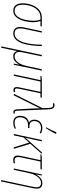

<svg xmlns="http://www.w3.org/2000/svg" viewBox="1248 -2087 1079 3615"><g transform="rotate(90 1787.5 -279.5)"><path d="M398 -366Q398 -402 391.5 -438.5Q385 -475 376 -502H473L479 -527H310Q221 -527 161.5 -473Q102 -419 72 -336Q42 -253 42 -167Q42 -84 77 -37Q112 10 181 10Q257 10 304.5 -48Q352 -106 375 -193Q398 -280 398 -366ZM69 -168Q69 -252 96.5 -328.5Q124 -405 177.5 -453.5Q231 -502 310 -502H349Q371 -444 371 -368Q371 -288 351.5 -206.5Q332 -125 290.5 -70Q249 -15 183 -15Q69 -15 69 -168Z M847 -527H822Q821 -446 812 -357Q803 -268 779.5 -190Q756 -112 715 -63.5Q674 -15 610 -15Q515 -15 515 -117Q515 -160 529 -224L594 -527H568L503 -223Q496 -192 492 -165Q488 -138 488 -115Q488 -55 520 -22.5Q552 10 607 10Q680 10 726.5 -40Q773 -90 799 -171Q825 -252 835.5 -345.5Q846 -439 847 -527Z M879 236 919 49Q926 16 931 -11Q936 -38 940 -62H942Q950 -34 972 -12Q994 10 1039 10Q1097 10 1135 -24Q1173 -58 1195 -102H1197L1177 0H1199L1310 -527H1284L1225 -252Q1200 -134 1152 -74.5Q1104 -15 1043 -15Q1001 -15 979.5 -40Q958 -65 958 -103Q958 -130 970 -187L1041 -527H1015L853 236Z M1714 0V-24Q1699 -19 1681 -19Q1645 -19 1645 -58Q1645 -74 1653 -110L1736 -502H1815L1820 -527H1471L1412 -520L1408 -502H1489L1381 0H1407L1515 -502H1710L1627 -110Q1623 -93 1621 -79.5Q1619 -66 1619 -55Q1619 7 1677 7Q1698 7 1714 0Z M2118 4V-20Q2107 -16 2094 -16Q2066 -16 2064 -71L2038 -667Q2032 -766 1963 -766Q1950 -766 1940 -764Q1930 -762 1924 -761L1926 -736Q1943 -741 1959 -741Q1985 -741 1997 -724Q2009 -707 2012 -664L2016 -539L1746 0H1775L1985 -421Q1994 -438 2002 -456Q2010 -474 2019 -494Q2019 -471 2019.5 -452.5Q2020 -434 2021 -411L2038 -66Q2040 9 2091 9Q2106 9 2118 4Z M2394 -606Q2414 -637 2449.5 -696Q2485 -755 2499 -789L2500 -799H2468Q2453 -757 2426.5 -703.5Q2400 -650 2379 -614L2378 -606ZM2400 -16 2401 -42Q2375 -29 2348.5 -22Q2322 -15 2290 -15Q2188 -15 2188 -117Q2188 -181 2226 -225Q2264 -269 2347 -269H2388L2394 -294H2360Q2306 -294 2283 -318Q2260 -342 2260 -383Q2260 -446 2296 -479Q2332 -512 2388 -512Q2416 -512 2440 -505Q2464 -498 2481 -487L2493 -510Q2449 -537 2390 -537Q2322 -537 2277.5 -497Q2233 -457 2233 -383Q2233 -351 2247 -324.5Q2261 -298 2288 -286L2287 -284Q2232 -275 2196.5 -232Q2161 -189 2161 -116Q2161 -62 2192 -26Q2223 10 2289 10Q2323 10 2352 2Q2381 -6 2400 -16Z M2529 0 2567 -181 2665 -289 2754 0H2782L2687 -311L2879 -528H2849L2574 -219H2573Q2582 -256 2590 -292.5Q2598 -329 2608 -371L2642 -527H2616L2503 0Z M3053 2V-24Q3027 -15 2998 -15Q2936 -15 2936 -78Q2936 -92 2938.5 -107.5Q2941 -123 2945 -144L3021 -502H3165L3171 -527H2942L2889 -519L2885 -502H2995L2919 -146Q2909 -100 2909 -75Q2909 11 2995 11Q3026 11 3053 2Z M3396 240 3518 -336Q3523 -360 3527.5 -386.5Q3532 -413 3532 -433Q3532 -537 3429 -537Q3372 -537 3329.5 -500Q3287 -463 3266 -419H3264L3285 -527H3264L3152 0H3178L3238 -281Q3259 -383 3308.5 -447.5Q3358 -512 3425 -512Q3506 -512 3506 -430Q3506 -410 3502 -387.5Q3498 -365 3494 -342L3370 240Z"/></g></svg>

Font: Noto Sans Display SemiCondensed Thin
Style: Italic
Weight: 250
Width: 4
Designer: Monotype Design team
Foundry: Monotype Imaging Inc.
Version: 1.000